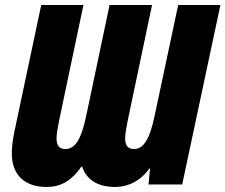

<svg xmlns="http://www.w3.org/2000/svg" viewBox="-20 -734 897 764"><path d="M166 10C217 10 261 -10 304 -71H307C324 -18 370 10 439 10C490 10 540 -15 575 -64H577L571 0H705L857 -714H689L595 -272C575 -177 550 -141 513 -141C488 -141 478 -156 478 -183C478 -201 483 -229 489 -258L585 -714H416L323 -273C303 -177 278 -141 240 -141C215 -141 205 -156 205 -183C205 -201 210 -229 216 -258L312 -714H144L36 -204C29 -168 27 -143 27 -123C27 -38 78 10 166 10Z"/></svg>

Font: Noto Sans UI Condensed Black
Style: Italic
Weight: 900
Width: 3
Italic angle: -192°
Designer: Monotype Design Team
Foundry: Monotype Imaging Inc.
Version: Version 1.901